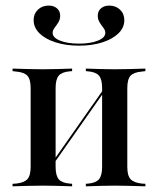

<svg xmlns="http://www.w3.org/2000/svg" viewBox="-20 -656 555 676"><path d="M383.9 -2.4Q358.1 -2.4 334.3 -1.6Q310.5 -0.8 282.3 0V-8.9L291.1 -9.7Q317.7 -12.1 328.6 -25Q339.5 -37.9 339.5 -68.5V-207.3H428.2V-68.5Q428.2 -37.9 439.5 -25.4Q450.8 -12.9 479 -9.7L491.9 -8.9V0Q462.1 -0.8 436.7 -1.6Q411.3 -2.4 383.9 -2.4ZM132.3 -2.4Q104 -2.4 79 -1.6Q54 -0.8 24.2 0V-8.9L37.1 -9.7Q65.3 -12.9 76.6 -25.4Q87.9 -37.9 87.9 -68.5V-346Q87.9 -376.6 76.6 -389.1Q65.3 -401.6 37.1 -404L24.2 -405.6V-414.5Q54 -413.7 79 -412.9Q104 -412.1 132.3 -412.1Q158.1 -412.1 181.5 -412.9Q204.8 -413.7 233.9 -414.5V-405.6L225 -404.8Q197.6 -402.4 186.7 -389.5Q175.8 -376.6 175.8 -346V-68.5Q175.8 -37.9 186.7 -25Q197.6 -12.1 225 -9.7L233.9 -8.9V0Q204.8 -0.8 181.5 -1.6Q158.1 -2.4 132.3 -2.4ZM339.5 -207.3V-346Q339.5 -376.6 328.6 -389.5Q317.7 -402.4 290.3 -404.8L282.3 -405.6V-414.5Q310.5 -413.7 334.3 -412.9Q358.1 -412.1 383.9 -412.1Q411.3 -412.1 436.7 -412.9Q462.1 -413.7 491.9 -414.5V-405.6L479 -404Q450.8 -401.6 439.5 -389.1Q428.2 -376.6 428.2 -346V-207.3ZM134.7 -30.6 133.1 -40.3 374.2 -383.9 375.8 -374.2ZM258.1 -495.2Q212.1 -495.2 175.8 -506.9Q139.5 -518.5 119 -538.7Q98.4 -558.9 98.4 -585.5Q98.4 -607.3 113.3 -621.8Q128.2 -636.3 151.6 -636.3Q169.4 -636.3 180.6 -626.6Q191.9 -616.9 191.9 -600.8Q191.9 -587.9 185.5 -577.4Q179 -566.9 172.2 -558.1Q165.3 -549.2 165.3 -540.3Q165.3 -523.4 191.5 -512.9Q217.7 -502.4 258.1 -502.4Q298.4 -502.4 324.6 -512.9Q350.8 -523.4 350.8 -540.3Q350.8 -549.2 344 -558.1Q337.1 -566.9 330.6 -577.4Q324.2 -587.9 324.2 -600.8Q324.2 -616.9 335.5 -626.6Q346.8 -636.3 364.5 -636.3Q387.9 -636.3 402.8 -621.8Q417.7 -607.3 417.7 -584.7Q417.7 -558.9 397.2 -538.7Q376.6 -518.5 340.7 -506.9Q304.8 -495.2 258.1 -495.2Z"/></svg>

Font: Playfair 144pt SemiCondensed Medium
Style: Regular
Weight: 500
Width: 4
Designer: Claus Eggers Sørensen
Foundry: Claus Eggers Sørensen
Version: Version 2.203